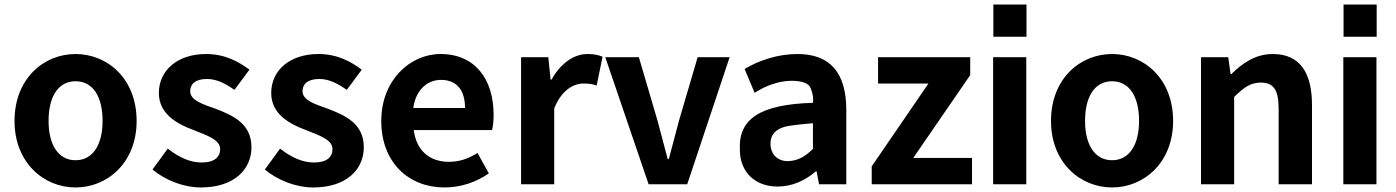

<svg xmlns="http://www.w3.org/2000/svg" viewBox="-20 -812 6150 846"><path d="M313 14C453 14 582 -95 582 -279C582 -466 453 -574 313 -574C173 -574 44 -466 44 -279C44 -95 173 14 313 14ZM313 -106C237 -106 194 -174 194 -279C194 -387 237 -454 313 -454C389 -454 432 -387 432 -279C432 -174 389 -106 313 -106Z M865 14C1011 14 1088 -65 1088 -163C1088 -268 1006 -303 932 -332C873 -353 818 -370 818 -410C818 -442 841 -464 892 -464C935 -464 973 -444 1013 -416L1079 -505C1032 -540 972 -574 888 -574C763 -574 680 -503 680 -402C680 -309 762 -265 833 -239C892 -215 950 -197 950 -155C950 -120 925 -96 869 -96C817 -96 770 -118 719 -157L652 -65C708 -18 789 14 865 14Z M1360 14C1506 14 1583 -65 1583 -163C1583 -268 1501 -303 1427 -332C1368 -353 1313 -370 1313 -410C1313 -442 1336 -464 1387 -464C1430 -464 1468 -444 1508 -416L1574 -505C1527 -540 1467 -574 1383 -574C1258 -574 1175 -503 1175 -402C1175 -309 1257 -265 1328 -239C1387 -215 1445 -197 1445 -155C1445 -120 1420 -96 1364 -96C1312 -96 1265 -118 1214 -157L1147 -65C1203 -18 1284 14 1360 14Z M1938 14C2010 14 2078 -9 2134 -48L2084 -138C2044 -113 2005 -99 1958 -99C1874 -99 1815 -147 1803 -239H2148C2152 -252 2155 -279 2155 -306C2155 -461 2075 -574 1921 -574C1788 -574 1660 -460 1660 -279C1660 -95 1782 14 1938 14ZM2029 -336H1801C1812 -417 1864 -460 1923 -460C1995 -460 2029 -412 2029 -336Z M2396 -560H2276V0H2422V-334C2454 -415 2507 -444 2551 -444C2574 -444 2590 -442 2609 -435L2635 -562C2618 -569 2600 -574 2569 -574C2509 -574 2451 -534 2410 -461H2406Z M2877 -281 2795 -560H2647L2838 0H3008L3195 -560H3054L2972 -281C2957 -225 2942 -168 2927 -111H2922C2907 -168 2892 -225 2877 -281Z M3406 10C3470 10 3527 -16 3575 -57H3578L3589 0H3709V-327C3709 -492 3637 -574 3494 -574C3406 -574 3322 -545 3261 -508L3305 -403C3356 -436 3415 -456 3467 -456C3510 -456 3537 -447 3549 -430C3560 -407 3565 -383 3562 -359C3330 -352 3233 -289 3240 -152C3240 -55 3306 10 3406 10ZM3451 -102C3408 -102 3376 -130 3375 -177C3374 -217 3397 -249 3461 -258C3493 -263 3527 -266 3562 -269V-156C3527 -121 3494 -103 3451 -102Z M4071 -444 3821 -79V0H4263V-116H4004L4255 -481V-560H3849V-444Z M4357 -650H4503V-792H4357ZM4356 -560V0H4502V-560Z M4880 14C5020 14 5149 -95 5149 -279C5149 -466 5020 -574 4880 -574C4740 -574 4611 -466 4611 -279C4611 -95 4740 14 4880 14ZM4880 -106C4804 -106 4761 -174 4761 -279C4761 -387 4804 -454 4880 -454C4956 -454 4999 -387 4999 -279C4999 -174 4956 -106 4880 -106Z M5392 -560H5272V0H5418V-385C5461 -426 5488 -448 5535 -448C5591 -448 5614 -418 5614 -331V0H5761V-349C5761 -490 5709 -574 5588 -574C5512 -574 5455 -534 5406 -486H5402Z M5900 -650H6046V-792H5900ZM5899 -560V0H6045V-560Z"/></svg>

Font: Bithumb Trading Sans Bold
Style: Bold
Weight: 700
Designer: Ham Hyungwon
Foundry: Bithumb
Version: Version 0.500;FEAKit 1.0